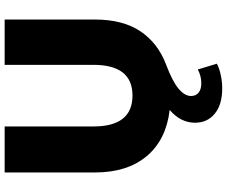

<svg xmlns="http://www.w3.org/2000/svg" viewBox="-95 -645 976 826"><g transform="rotate(-90 393.0 -232.0)"><path d="M722 -700V-312Q722 -192 672 -117Q622 -42 532 -7Q455 22 424 48.5Q393 75 393 102Q393 122 407 134Q421 146 448 146Q479 146 507 131L532 213Q514 223 484.5 229.5Q455 236 426 236Q356 236 317 204Q278 172 278 119Q278 57 333 10Q205 -5 134.5 -88.5Q64 -172 64 -312V-700H262V-318Q262 -150 395 -150Q527 -150 527 -318V-700Z"/></g></svg>

Font: CMG Sans ExtraBold
Style: Regular
Weight: 800
Designer: Julieta Ulanovsky
Foundry: Julieta Ulanovsky
Version: Version 7.200